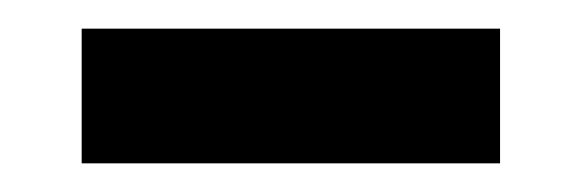

<svg xmlns="http://www.w3.org/2000/svg" viewBox="-20 -390 406 134"><path d="M37 -276V-370H329V-276Z"/></svg>

Font: Hubot Sans Condensed ExtraLight Medium
Style: Regular
Weight: 500
Version: Version 2.000